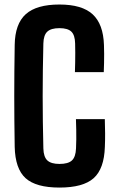

<svg xmlns="http://www.w3.org/2000/svg" viewBox="-20 -829 524 858"><path d="M245.7 9.2Q140.8 9.2 94.3 -32.8Q47.9 -74.9 45.7 -172.7Q44.7 -233.2 44.2 -289.4Q43.7 -345.5 43.7 -400.1Q43.7 -454.7 44.2 -511.2Q44.7 -567.6 45.7 -628.6Q47.1 -722.3 95.1 -765.6Q143.1 -808.8 245.6 -808.8Q346.7 -808.8 394.1 -765Q441.6 -721.2 444.6 -627.8Q445.4 -608.6 445.4 -587.9Q445.5 -567.3 445 -546.6Q444.5 -525.9 443.7 -506.6H314.8Q315.5 -527.7 315.9 -549.5Q316.3 -571.2 316.3 -592.9Q316.3 -614.6 315.7 -635Q314.9 -672.4 298.7 -687.8Q282.5 -703.2 245.6 -703.2Q208.4 -703.2 191.6 -687.8Q174.8 -672.4 173.8 -635Q172.3 -573.4 171.5 -515.1Q170.7 -456.7 170.7 -399.9Q170.7 -343 171.5 -285.1Q172.3 -227.2 173.8 -165.5Q174.8 -127.7 191.7 -112Q208.6 -96.4 245.7 -96.4Q284.7 -96.4 301.4 -112Q318.2 -127.7 319.7 -165.5Q320.7 -187 320.9 -206.8Q321.1 -226.6 320.7 -248.3Q320.4 -270 319.4 -296.5H448.4Q449.6 -265.4 449.7 -233Q449.9 -200.5 448.6 -172.7Q445.6 -74.9 398.6 -32.8Q351.5 9.2 245.7 9.2Z"/></svg>

Font: Big Shoulders Thin
Style: Regular
Weight: 100
Version: Version 2.002